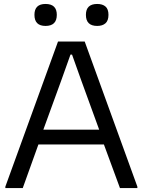

<svg xmlns="http://www.w3.org/2000/svg" viewBox="-20 -950 721 970"><path d="M7 -7 273 -740H408L674 -7V0H586L505 -220H174L95 0H7ZM481 -295 390 -545 344 -674H336L290 -545L199 -295ZM210 -819Q154 -819 154 -875Q154 -930 210 -930Q267 -930 267 -875Q267 -819 210 -819ZM471 -819Q414 -819 414 -875Q414 -930 471 -930Q498 -930 513 -917Q528 -904 528 -875Q528 -846 513 -832.5Q498 -819 471 -819Z"/></svg>

Font: Encode Sans
Style: Regular
Weight: 400
Designer: Pablo Impallari, Andres Torresi
Foundry: Pablo Impallari, Andres Torresi
Version: Version 1.000; ttfautohint (v1.00) -l 8 -r 50 -G 200 -x 14 -